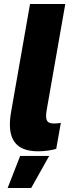

<svg xmlns="http://www.w3.org/2000/svg" viewBox="-20 -740 375 953"><path d="M169 11C202 11 234 6 259 -1L282 -130C271 -128 260 -127 249 -127C209 -127 203 -146 213 -201L304 -720H129L35 -184C12 -53 55 11 169 11ZM18 193H135L224 34H80Z"/></svg>

Font: Fixel Display ExtraBold
Style: Italic
Weight: 800
Italic angle: -10°
Designer: AlfaBravo + MacPaw
Foundry: Kyrylo Tkachov, Marchela Mozhyna, Serhii Makarenko, Maria Weinstein, Zakhar Kryvoshyya
Version: Version 1.210;Glyphs 3.2 (3217)